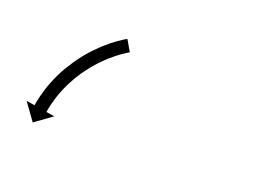

<svg xmlns="http://www.w3.org/2000/svg" viewBox="-39 -308 399 281"><g transform="rotate(15 160.5 -168.0)"><path d="M133.3 -226.1C133.9 -226.3 134.4 -226.6 134.9 -226.8L126.4 -244.9C125.9 -244.7 125.3 -244.4 124.8 -244.1C124.8 -244.1 124.8 -244.1 124.7 -244.1C124.7 -244.1 124.7 -244.1 124.7 -244.1C123.1 -243.3 121.5 -242.5 119.9 -241.7C119.9 -241.7 119.9 -241.7 119.9 -241.7C119.8 -241.7 119.8 -241.6 119.8 -241.6C117.4 -240.3 114.9 -239 112.5 -237.6C112.5 -237.6 112.5 -237.6 112.5 -237.6C112.4 -237.5 112.4 -237.5 112.4 -237.5C109.3 -235.7 106.2 -233.7 103.2 -231.8C103.2 -231.8 103.2 -231.7 103.1 -231.7C103.1 -231.7 103 -231.6 103 -231.6C99.5 -229.2 96 -226.7 92.6 -224.1C92.6 -224.1 92.6 -224.1 92.5 -224.1C92.5 -224 92.4 -224 92.4 -224C88.7 -221 85 -218 81.4 -214.8C81.4 -214.8 81.3 -214.8 81.3 -214.7C81.2 -214.7 81.2 -214.7 81.2 -214.7C77.4 -211.2 73.7 -207.7 70.1 -204C70.1 -204 70.1 -204 70 -203.9C70 -203.9 69.9 -203.8 69.9 -203.8C66.3 -200 62.8 -196 59.4 -192C59.4 -192 59.3 -192 59.3 -191.9C59.2 -191.9 59.2 -191.8 59.2 -191.8C55.9 -187.7 52.7 -183.5 49.6 -179.2C49.6 -179.2 49.5 -179.2 49.5 -179.1C49.4 -179.1 49.4 -179 49.4 -179C46.5 -174.8 43.7 -170.5 41.1 -166.2C41.1 -166.2 41 -166.1 41 -166C41 -166 40.9 -165.9 40.9 -165.9C38.5 -161.8 36.3 -157.6 34.1 -153.3C34.1 -153.3 34.1 -153.3 34 -153.2C34 -153.2 34 -153.1 34 -153.1C32.1 -149.3 30.3 -145.4 28.7 -141.5C28.7 -141.5 28.6 -141.4 28.6 -141.4C28.6 -141.3 28.6 -141.3 28.6 -141.3C27.2 -137.9 26 -134.5 24.8 -131.1C24.8 -131.1 24.7 -131.1 24.7 -131.1C24.7 -131 24.7 -131 24.7 -131C23.8 -128.3 23 -125.7 22.2 -123C22.2 -123 22.1 -123 22.1 -123C22.1 -122.9 22.1 -122.9 22.1 -122.9C21.6 -121.2 21.1 -119.5 20.7 -117.7C20.7 -117.7 20.7 -117.7 20.7 -117.7C20.7 -117.7 20.7 -117.7 20.7 -117.7C20.5 -117.1 20.3 -116.5 20.2 -115.9L7.4 -119.1L24.2 -90.9L52.3 -107.7L39.6 -110.9C39.7 -111.5 39.9 -112.1 40 -112.7C40 -112.7 40 -112.6 40 -112.6C40 -112.6 40 -112.6 40 -112.6C40.4 -114.2 40.9 -115.8 41.3 -117.4C41.3 -117.4 41.3 -117.3 41.3 -117.3C41.3 -117.3 41.3 -117.3 41.3 -117.3C42 -119.7 42.8 -122.2 43.7 -124.6C43.7 -124.6 43.6 -124.6 43.6 -124.5C43.6 -124.5 43.6 -124.4 43.6 -124.4C44.7 -127.6 45.9 -130.7 47.2 -133.8C47.2 -133.8 47.1 -133.8 47.1 -133.7C47.1 -133.7 47.1 -133.6 47.1 -133.6C48.6 -137.3 50.3 -140.9 52 -144.5C52 -144.5 52 -144.4 51.9 -144.3C51.9 -144.3 51.9 -144.2 51.9 -144.2C53.9 -148.2 56 -152.1 58.3 -155.9C58.3 -155.9 58.2 -155.9 58.2 -155.8C58.2 -155.8 58.1 -155.7 58.1 -155.7C60.6 -159.8 63.2 -163.8 65.9 -167.7C65.9 -167.7 65.9 -167.7 65.8 -167.6C65.8 -167.6 65.7 -167.5 65.7 -167.5C68.6 -171.5 71.6 -175.4 74.7 -179.3C74.7 -179.3 74.7 -179.2 74.7 -179.2C74.6 -179.1 74.6 -179.1 74.6 -179.1C77.8 -182.8 81.1 -186.5 84.5 -190.1C84.5 -190.1 84.4 -190.1 84.4 -190C84.4 -190 84.3 -189.9 84.3 -189.9C87.7 -193.3 91.1 -196.7 94.7 -199.9C94.7 -199.9 94.6 -199.8 94.6 -199.8C94.5 -199.8 94.5 -199.7 94.5 -199.7C97.9 -202.7 101.3 -205.5 104.8 -208.3C104.8 -208.3 104.8 -208.3 104.7 -208.2C104.7 -208.2 104.6 -208.2 104.6 -208.2C107.8 -210.6 111.1 -212.9 114.4 -215.1C114.4 -215.1 114.3 -215.1 114.3 -215.1C114.2 -215.1 114.2 -215 114.2 -215C117 -216.9 119.8 -218.6 122.7 -220.4C122.7 -220.4 122.6 -220.3 122.6 -220.3C122.5 -220.3 122.5 -220.3 122.5 -220.3C124.7 -221.5 126.9 -222.8 129.2 -224C129.2 -224 129.2 -224 129.1 -223.9C129.1 -223.9 129.1 -223.9 129.1 -223.9C130.5 -224.7 132 -225.4 133.4 -226.1C133.4 -226.1 133.4 -226.1 133.4 -226.1C133.4 -226.1 133.3 -226.1 133.3 -226.1Z"/></g></svg>

Font: FRB American Cursive Just Arrows Semibold
Style: Italic
Weight: 600
Italic angle: -25°
Version: Version 2.0;Modular Font Editor K font №1